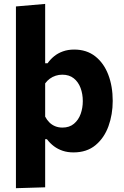

<svg xmlns="http://www.w3.org/2000/svg" viewBox="-20 -766 632 982"><path d="M61.5 196.5Q61.5 143 61.5 90.5Q61.5 38 61.5 -24V-493.5Q61.5 -554.5 61.5 -614Q61.5 -673.5 61.5 -733L211 -746Q211 -687 211 -624.8Q211 -562.5 211 -493.5V-442.5H223.5Q237 -462 256.5 -478Q276 -494 301.8 -503.2Q327.5 -512.5 359.5 -512.5Q423 -512.5 467 -478Q511 -443.5 533.8 -384Q556.5 -324.5 556.5 -250Q556.5 -180.5 534.8 -120.5Q513 -60.5 468.5 -23.5Q424 13.5 356 13.5Q325.5 13.5 300.8 5.2Q276 -3 256 -18Q236 -33 220 -54H211V-16Q211 40 211 89.2Q211 138.5 211 192ZM299.5 -113.5Q335 -113.5 358.2 -133Q381.5 -152.5 392.5 -183.2Q403.5 -214 403.5 -249Q403.5 -285.5 392 -316.2Q380.5 -347 357.2 -365.5Q334 -384 298.5 -384Q281 -384 264.8 -378.8Q248.5 -373.5 234.8 -363.5Q221 -353.5 211 -339.5V-169.5Q220 -152.5 232.5 -140Q245 -127.5 261.8 -120.5Q278.5 -113.5 299.5 -113.5Z"/></svg>

Font: Commissioner Thin
Style: Bold
Weight: 700
Version: Version 1.001;gftools[0.9.23]